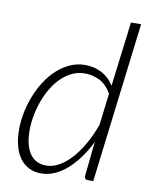

<svg xmlns="http://www.w3.org/2000/svg" viewBox="-83 -790 676 858"><g transform="rotate(10 255.0 -361.0)"><path d="M375.5 0Q366 0 362.2 -4.5Q358.5 -9 358.5 -15.5L375 -174Q355.5 -133.5 331.2 -100.2Q307 -67 280 -43.2Q253 -19.5 223.5 -6.5Q194 6.5 163.5 6.5Q131 6.5 106.5 -6Q82 -18.5 65.5 -41.5Q49 -64.5 40.5 -97Q32 -129.5 32 -170Q32 -208 40 -247.8Q48 -287.5 62.8 -324.8Q77.5 -362 98.8 -394.8Q120 -427.5 147 -452Q174 -476.5 206 -490.8Q238 -505 274.5 -505Q315 -505 349 -487.2Q383 -469.5 405 -434L441.5 -727.5H487.5L398.5 0ZM179 -32Q207.5 -32 236 -47.8Q264.5 -63.5 291.2 -92.5Q318 -121.5 341.2 -162.2Q364.5 -203 382.5 -252.5L400 -396.5Q378.5 -435.5 346.5 -451.5Q314.5 -467.5 280 -467.5Q248.5 -467.5 221.2 -454.8Q194 -442 171.8 -420Q149.5 -398 132.2 -369Q115 -340 103.2 -307.5Q91.5 -275 85.2 -240.5Q79 -206 79 -174Q79 -107 104.5 -69.5Q130 -32 179 -32Z"/></g></svg>

Font: Lato TR Light
Style: Italic
Weight: 300
Italic angle: -12°
Designer: Lukasz Dziedzic
Foundry: Lukasz Dziedzic
Version: Version 1.104 2013